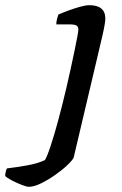

<svg xmlns="http://www.w3.org/2000/svg" viewBox="-164 -520 469 740"><path d="M-53 200Q-61 200 -80.5 192.5Q-100 185 -119 175Q-138 165 -144 158Q-144 150 -141.5 140.5Q-139 131 -137 129Q-102 125 -60 117.5Q-18 110 9 97Q17 85 31 43Q45 1 61 -58.5Q77 -118 92 -182Q100 -216 108 -253Q116 -290 123 -323Q130 -356 134 -378.5Q138 -401 138 -406Q138 -418 130 -422Q122 -426 108 -426H53Q53 -437 56 -447.5Q59 -458 61 -464Q77 -471 100 -479.5Q123 -488 145 -494Q167 -500 180 -500Q242 -500 242 -448Q242 -431 229 -375L120 87Q116 97 96 116Q76 135 49 154Q22 173 -5.5 186.5Q-33 200 -53 200Z"/></svg>

Font: Texturina SemiBold
Style: Italic
Weight: 600
Italic angle: -11°
Designer: Guillermo Torres Carreño
Foundry: Omnibus-Type
Version: Version 1.002; ttfautohint (v1.8.3)